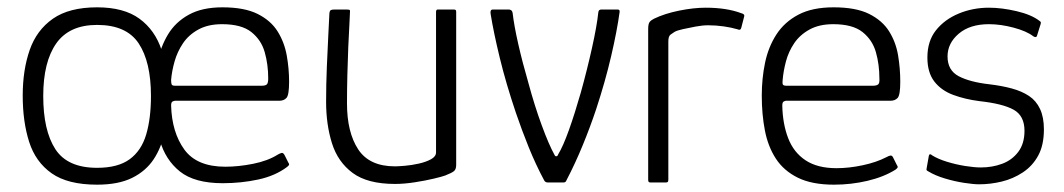

<svg xmlns="http://www.w3.org/2000/svg" viewBox="-20 -498 2904 524"><path d="M245 6Q165 6 121 -25Q77 -56 59.5 -111Q42 -166 42 -237Q42 -307 61 -361.5Q80 -416 124.5 -447Q169 -478 245 -478Q318 -478 360.5 -447Q403 -416 421 -361.5Q439 -307 439 -237Q439 -185 430 -140.5Q421 -96 399.5 -63.5Q378 -31 340.5 -12.5Q303 6 245 6ZM245 -40Q302 -40 334 -63.5Q366 -87 379 -131Q392 -175 392 -236Q392 -329 358.5 -379.5Q325 -430 245 -430Q169 -430 133.5 -379.5Q98 -329 98 -236Q98 -142 131 -91Q164 -40 245 -40ZM401 -237Q401 -284 409.5 -327Q418 -370 438.5 -404Q459 -438 495.5 -458Q532 -478 587 -478Q647 -478 683 -460Q719 -442 737.5 -412.5Q756 -383 762.5 -347Q769 -311 769 -275Q769 -239 762 -231Q755 -223 742 -223H458Q455 -223 451 -221Q447 -219 447 -210Q449 -137 483 -90Q517 -43 595 -43Q631 -43 671 -51Q711 -59 738 -76Q743 -79 748 -80.5Q753 -82 757 -74L767 -54Q770 -50 768.5 -47.5Q767 -45 763 -42Q731 -18 684.5 -8Q638 2 588 2Q511 2 471 -30Q431 -62 416 -116Q401 -170 401 -237ZM712 -284Q712 -322 702.5 -355.5Q693 -389 666 -410.5Q639 -432 586 -432Q548 -432 521.5 -417.5Q495 -403 479.5 -380Q464 -357 456.5 -330.5Q449 -304 447 -280Q447 -271 448.5 -267.5Q450 -264 458 -264Q517 -264 576 -264Q635 -264 694 -264Q704 -264 708 -267.5Q712 -271 712 -284Z M1058 4Q983 4 942.5 -26Q902 -56 886 -107Q870 -158 870 -220Q870 -268 872 -315.5Q874 -363 876 -402Q878 -441 879 -462Q880 -469 883 -470.5Q886 -472 893 -472H925Q932 -472 934 -471Q936 -470 935 -462Q935 -455 933.5 -430Q932 -405 930.5 -369.5Q929 -334 928 -293.5Q927 -253 927 -216Q927 -137 957.5 -90.5Q988 -44 1058 -44Q1066 -44 1084.5 -45.5Q1103 -47 1123 -51.5Q1143 -56 1156.5 -63.5Q1170 -71 1170 -82V-465Q1170 -468 1171 -470Q1172 -472 1174 -472H1219Q1221 -472 1223 -471Q1225 -470 1225 -466V-48Q1225 -36 1219 -31Q1213 -26 1195 -19Q1187 -16 1164 -10.5Q1141 -5 1112 -0.5Q1083 4 1058 4Z M1475 0Q1468 0 1465 -6Q1442 -49 1423 -96Q1404 -143 1388 -190Q1361 -270 1344 -340Q1327 -410 1319 -460Q1317 -472 1325 -472H1369Q1372 -472 1375 -470Q1378 -468 1379 -463Q1383 -428 1394.5 -377.5Q1406 -327 1422 -272Q1439 -209 1458.5 -156Q1478 -103 1493 -76Q1495 -71 1498.5 -71.5Q1502 -72 1503 -76Q1517 -99 1533 -144Q1549 -189 1565 -245Q1582 -306 1595.5 -366.5Q1609 -427 1613 -465Q1614 -472 1621 -472H1666Q1672 -472 1671 -465Q1664 -414 1648 -345Q1632 -276 1607 -200Q1591 -152 1570.5 -102Q1550 -52 1526 -6Q1524 0 1518 0Z M1906 -477Q1963 -477 2003 -462Q2007 -461 2009.5 -459Q2012 -457 2011 -453L2003 -422Q2002 -418 1999.5 -417Q1997 -416 1993 -418Q1976 -423 1955 -426Q1934 -429 1913 -429Q1897 -429 1878.5 -425.5Q1860 -422 1844 -418.5Q1828 -415 1821 -411Q1816 -408 1810 -403.5Q1804 -399 1804 -385V-8Q1804 -3 1802.5 -1.5Q1801 0 1797 0H1755Q1752 0 1750.5 -1.5Q1749 -3 1749 -7V-419Q1749 -433 1753 -438Q1757 -443 1765 -447Q1794 -461 1833.5 -469Q1873 -477 1906 -477Z M2059 -237Q2059 -284 2068 -327Q2077 -370 2099 -404Q2121 -438 2159 -458Q2197 -478 2255 -478Q2316 -478 2352 -460Q2388 -442 2406.5 -412.5Q2425 -383 2431 -347Q2437 -311 2437 -275Q2437 -239 2430 -231Q2423 -223 2410 -223H2125Q2123 -223 2119 -221Q2115 -219 2115 -210Q2116 -160 2131 -121Q2146 -82 2178.5 -60.5Q2211 -39 2263 -39Q2297 -39 2334.5 -47Q2372 -55 2399 -69Q2406 -73 2410.5 -73.5Q2415 -74 2418 -67L2428 -47Q2431 -43 2429.5 -40.5Q2428 -38 2424 -35Q2392 -15 2347.5 -4.5Q2303 6 2256 6Q2196 6 2157.5 -13Q2119 -32 2097.5 -65Q2076 -98 2067.5 -142Q2059 -186 2059 -237ZM2380 -284Q2380 -322 2370.5 -355.5Q2361 -389 2334 -410.5Q2307 -432 2254 -432Q2216 -432 2189.5 -417.5Q2163 -403 2147.5 -380Q2132 -357 2125 -330.5Q2118 -304 2116 -280Q2115 -271 2116.5 -267.5Q2118 -264 2127 -264H2362Q2372 -264 2376.5 -267.5Q2381 -271 2380 -284Z M2515 -73Q2516 -77 2518.5 -77Q2521 -77 2524 -74Q2540 -64 2564.5 -56.5Q2589 -49 2614 -45Q2639 -41 2657 -41Q2688 -41 2715 -51Q2742 -61 2759 -83.5Q2776 -106 2776 -141Q2776 -182 2746.5 -198.5Q2717 -215 2653 -222Q2614 -227 2581.5 -239Q2549 -251 2530 -275.5Q2511 -300 2511 -341Q2511 -386 2534.5 -415.5Q2558 -445 2596.5 -461Q2635 -477 2679 -477Q2714 -477 2754.5 -467.5Q2795 -458 2817 -441Q2820 -439 2820.5 -437.5Q2821 -436 2820 -432L2810 -400Q2808 -394 2800 -399Q2782 -413 2746.5 -422.5Q2711 -432 2679 -432Q2627 -432 2596.5 -406Q2566 -380 2566 -344Q2566 -306 2596.5 -290Q2627 -274 2680 -268Q2714 -264 2741.5 -256.5Q2769 -249 2788.5 -236Q2808 -223 2818.5 -200.5Q2829 -178 2829 -145Q2829 -102 2813.5 -73.5Q2798 -45 2771.5 -27.5Q2745 -10 2714 -2.5Q2683 5 2652 5Q2637 5 2611 1Q2585 -3 2558.5 -11Q2532 -19 2514 -30Q2510 -32 2509 -33.5Q2508 -35 2509 -39Z"/></svg>

Font: Glory Thin Light
Style: Regular
Weight: 300
Version: Version 1.011